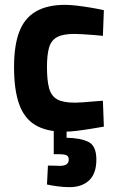

<svg xmlns="http://www.w3.org/2000/svg" viewBox="-20 -532 486 793"><path d="M246 12Q172 12 126 -15.5Q80 -43 59 -102Q38 -161 38 -255Q38 -344 59.5 -400.5Q81 -457 128 -484.5Q175 -512 249 -512Q270 -512 299 -508.5Q328 -505 357.5 -500Q387 -495 409 -490L405 -384Q388 -386 366 -387.5Q344 -389 323 -390.5Q302 -392 288 -392Q240 -392 215.5 -378.5Q191 -365 182.5 -335Q174 -305 174 -255Q174 -199 183 -167Q192 -135 216.5 -121.5Q241 -108 289 -108Q303 -108 323.5 -109.5Q344 -111 366 -113Q388 -115 405 -116L409 -9Q386 -5 355.5 0Q325 5 296 8.5Q267 12 246 12ZM267 241Q244 241 217.5 237.5Q191 234 174 230L178 152Q179 152 190 152Q201 152 212.5 152.5Q224 153 226 153Q246 153 255 146.5Q264 140 264 127Q264 114 255 109.5Q246 105 226 105H202V-1H255V37Q314 38 346 54.5Q378 71 378 127Q378 185 348 213Q318 241 267 241Z"/></svg>

Font: Titillium Web SemiBold
Style: Regular
Weight: 600
Designer: Mohamed Gaber, Accademia di Belle Arti di Urbino
Foundry: Kief Type Foundry, Accademia di Belle Arti di Urbino
Version: Version 3.000; ttfautohint (v1.8.4)